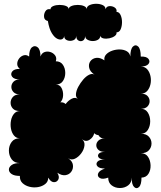

<svg xmlns="http://www.w3.org/2000/svg" viewBox="-20 -969 850 1015"><path d="M85 -39Q56 -39 41.5 -49Q27 -59 27 -72.5Q27 -86 41.5 -96.5Q56 -107 85 -107Q56 -107 41.5 -127Q27 -147 27 -173Q27 -199 41.5 -218.5Q56 -238 85 -238Q66 -238 54 -252.5Q42 -267 38 -288.5Q34 -310 38 -331.5Q42 -353 54 -367.5Q66 -382 85 -382Q60 -382 48 -395Q36 -408 36 -425.5Q36 -443 48 -456.5Q60 -470 85 -470Q63 -470 51.5 -482Q40 -494 40 -509.5Q40 -525 51.5 -537Q63 -549 85 -549Q55 -549 44.5 -563Q34 -577 44.5 -591Q55 -605 85 -605Q71 -616 71 -631Q71 -646 80.5 -659Q90 -672 105 -676.5Q120 -681 134 -670Q134 -707 149 -719Q164 -731 179 -719Q194 -707 194 -670Q200 -688 215 -693.5Q230 -699 246 -694Q262 -689 271.5 -676Q281 -663 275 -645Q300 -645 312.5 -626.5Q325 -608 325 -583.5Q325 -559 312.5 -540.5Q300 -522 275 -522Q296 -522 305.5 -503.5Q315 -485 313.5 -463Q312 -441 299 -428Q315 -430 327 -419Q340 -437 359 -447Q378 -457 393 -445Q380 -454 381.5 -472Q383 -490 394 -510.5Q405 -531 420 -548.5Q435 -566 451.5 -574Q468 -582 480 -574Q456 -590 451.5 -610Q447 -630 457.5 -645Q468 -660 488 -663Q508 -666 532 -650Q529 -668 541 -681Q553 -694 573 -701Q593 -708 614 -707.5Q635 -707 650.5 -698Q666 -689 669 -670Q669 -710 683 -723Q697 -736 710.5 -723Q724 -710 724 -670Q755 -671 765 -657.5Q775 -644 765 -631Q755 -618 725 -617Q746 -617 758.5 -602.5Q771 -588 775.5 -566.5Q780 -545 775.5 -524Q771 -503 758.5 -488.5Q746 -474 725 -474Q748 -474 759.5 -462Q771 -450 771 -434Q771 -418 759.5 -406Q748 -394 725 -394Q749 -394 761.5 -374Q774 -354 774 -328Q774 -302 761.5 -282Q749 -262 725 -262Q753 -262 767 -246.5Q781 -231 781 -210.5Q781 -190 767 -174.5Q753 -159 725 -159Q750 -159 762.5 -140Q775 -121 776 -95.5Q777 -70 765 -50.5Q753 -31 728 -30Q728 7 715 19.5Q702 32 689 19.5Q676 7 676 -30Q676 -3 657.5 11Q639 25 614 25Q589 25 570.5 11Q552 -3 552 -30Q522 -19 507.5 -28Q493 -37 499 -52.5Q505 -68 535 -78Q505 -78 495 -90Q485 -102 495 -114Q505 -126 535 -126Q510 -126 502 -136Q494 -146 502 -156Q510 -166 535 -166Q512 -166 500.5 -176.5Q489 -187 489 -201Q489 -215 500.5 -226Q512 -237 535 -237Q522 -236 513.5 -241Q505 -246 500 -255Q488 -255 478 -265Q474 -244 454 -230.5Q434 -217 413 -233Q429 -221 426.5 -199.5Q424 -178 409.5 -158.5Q395 -139 376 -130Q357 -121 340 -133Q363 -117 365.5 -97Q368 -77 357 -61.5Q346 -46 326 -43Q306 -40 283 -56Q296 -34 288 -19.5Q280 -5 264 -6Q248 -7 235 -30Q235 -9 219.5 3.5Q204 16 181.5 20Q159 24 136.5 18.5Q114 13 99 -1Q84 -15 85 -39ZM233 -858Q215 -862 213 -878.5Q211 -895 220 -909.5Q229 -924 247 -920Q247 -931 261.5 -937Q276 -943 295 -943Q314 -943 328.5 -937.5Q343 -932 343 -920Q343 -931 357.5 -937Q372 -943 391 -943Q410 -943 424 -937Q438 -931 438 -920Q438 -935 453.5 -942Q469 -949 488.5 -949Q508 -949 523 -942Q538 -935 538 -920Q542 -935 557.5 -936.5Q573 -938 586 -929.5Q599 -921 596 -906Q610 -906 617.5 -889.5Q625 -873 625 -852Q625 -831 618 -814.5Q611 -798 596 -798Q598 -787 586.5 -778.5Q575 -770 558 -766.5Q541 -763 527 -766Q513 -769 510 -780Q510 -766 498 -759Q486 -752 470.5 -752Q455 -752 442.5 -759Q430 -766 430 -780Q430 -761 418.5 -754.5Q407 -748 395 -754.5Q383 -761 383 -780Q383 -762 367 -756Q351 -750 335 -756Q319 -762 319 -780Q319 -767 308.5 -762Q298 -757 283 -764Q268 -771 254 -793.5Q240 -816 233 -858Z"/></svg>

Font: Rubik Bubbles
Style: Regular
Weight: 400
Designer: Hubert and Fischer, NaN
Foundry: Hubert and Fischer, NaN
Version: Version 2.200